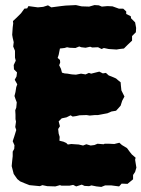

<svg xmlns="http://www.w3.org/2000/svg" viewBox="-20 -711 557 756"><path d="M78 11 59 3 48 -6 34 -26 26 -57 28 -78 30 -96V-114L36 -125L37 -139L30 -155L36 -173L44 -199L40 -211L43 -232L41 -242V-260L40 -277L44 -287L46 -308L41 -321L37 -333L41 -349L44 -368L48 -379L38 -397L45 -410L47 -426L35 -438L34 -455L42 -472L39 -484V-511L32 -528L34 -545L30 -562L28 -574L30 -603L32 -619L31 -628L46 -642L63 -659L76 -677L87 -678L92 -687L129 -682L150 -684L169 -690L182 -682L197 -684L220 -687L238 -689L279 -691L301 -686L331 -685L352 -691L369 -690L381 -685L403 -687L423 -686L448 -677H465L477 -666V-656L495 -647L496 -639L512 -623L516 -601L515 -584L500 -569V-551L482 -534L468 -520L451 -518L439 -516L408 -518L389 -522L380 -518L366 -525L343 -524L335 -527L317 -523L300 -525L292 -528L277 -522L254 -523L244 -525L234 -522L216 -520L214 -510L211 -495L207 -483L216 -475L217 -465L213 -454L220 -440L224 -425L234 -422L246 -421L257 -419L264 -418L279 -417L299 -421L317 -418L330 -424L339 -421L371 -429L385 -422L397 -424L408 -414L421 -409L437 -402L445 -395L455 -387L456 -374L458 -355L470 -331L461 -314L455 -295L448 -287L437 -275L419 -272L403 -265L387 -262L366 -258H354L333 -256L321 -258L293 -257L280 -254L266 -252L258 -257L242 -249L223 -245L211 -233L216 -214L209 -203L211 -185L215 -172L214 -157L230 -153L241 -148L247 -142L261 -144L274 -143L290 -142L307 -138L320 -143L337 -138L352 -140L364 -145L388 -143L392 -145H410L430 -144L450 -149L460 -140L480 -128L491 -113L499 -103L514 -90L512 -82L517 -51L512 -34L504 -22V-5L482 13L459 12L449 23L418 19H394L379 25L360 23L340 19L331 22L313 21L302 16L280 23L268 17L254 20H222L216 18L198 23L166 22L147 18L137 22L96 18Z"/></svg>

Font: Winky Rough ExtraBold
Style: Regular
Weight: 800
Designer: Simon Atzbach
Foundry: typofactur
Version: Version 1.206; ttfautohint (v1.8.4.7-5d5b)